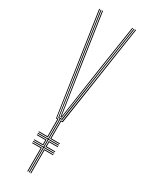

<svg xmlns="http://www.w3.org/2000/svg" viewBox="-211 -834 665 869"><g transform="rotate(30 121.5 -400.0)"><path d="M119 0V-129.2H66V-133.2H119V-171.2H66V-175.2H119V-280H111L68 -564L33 -800H37L72 -564L114 -284H128L170 -564L206 -800H210L174 -564L132 -280H123V-175.2H176V-171.2H123V-133.2H176V-129.2H123V0ZM66 -179.2V-183.2H111V-272H104L25 -800H29L107 -276H115V-179.2ZM118 -288 76 -564 41 -800H45L80 -564L121 -292H122L162 -564L198 -800H202L166 -564L125 -288ZM127 -179.2V-276H135L214 -800H218L139 -272H131V-183.2H176V-179.2ZM66 -137.2V-141.2H111V-163.2H66V-167.2H115V-137.2ZM127 -137.2V-167.2H176V-163.2H131V-141.2H176V-137.2ZM111 0V-121.2H66V-125.2H115V0ZM127 0V-125.2H176V-121.2H131V0Z"/></g></svg>

Font: Big Shoulders Inline Display Thin
Style: Regular
Weight: 100
Designer: Patric King
Foundry: XO Type Co
Version: Version 1.000